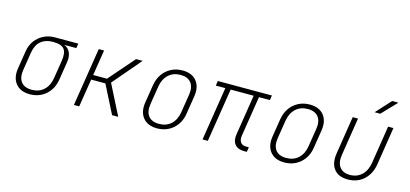

<svg xmlns="http://www.w3.org/2000/svg" viewBox="-66 -1262 3732 1749"><g transform="rotate(15 1800.0 -387.5)"><path d="M254 10Q166 10 121.5 -44.5Q77 -99 91 -190L118 -360Q127 -417 158.5 -459.5Q190 -502 237.5 -526Q285 -550 343 -550H563L556 -506H441Q480 -493 498.5 -454Q517 -415 508 -360L481 -190Q467 -99 405 -44.5Q343 10 254 10ZM261 -34Q330 -34 374.5 -75Q419 -116 431 -190L458 -360Q470 -434 444.5 -470Q419 -506 336 -506Q268 -506 224 -470Q180 -434 168 -360L141 -190Q129 -116 160.5 -75Q192 -34 261 -34Z M669 0 756 -550H806L768 -309H898L1108 -550H1170L943 -284L1087 0H1029L895 -264H761L719 0Z M1454 10Q1366 10 1321.5 -44.5Q1277 -99 1291 -190L1318 -360Q1328 -421 1359 -465.5Q1390 -510 1438 -535Q1486 -560 1545 -560Q1634 -560 1678 -505.5Q1722 -451 1708 -360L1681 -190Q1667 -99 1605 -44.5Q1543 10 1454 10ZM1461 -34Q1530 -34 1574.5 -75Q1619 -116 1631 -190L1658 -360Q1670 -434 1638 -475Q1606 -516 1538 -516Q1470 -516 1425 -475Q1380 -434 1368 -360L1341 -190Q1329 -116 1360.5 -75Q1392 -34 1461 -34Z M2273 5Q2215 5 2187 -30Q2159 -65 2169 -125L2229 -505H2012L1932 0H1882L1962 -505H1872L1879 -550H2389L2382 -505H2279L2219 -125Q2213 -86 2229.5 -63Q2246 -40 2280 -40H2308L2301 5Z M2654 10Q2566 10 2521.5 -44.5Q2477 -99 2491 -190L2518 -360Q2528 -421 2559 -465.5Q2590 -510 2638 -535Q2686 -560 2745 -560Q2834 -560 2878 -505.5Q2922 -451 2908 -360L2881 -190Q2867 -99 2805 -44.5Q2743 10 2654 10ZM2661 -34Q2730 -34 2774.5 -75Q2819 -116 2831 -190L2858 -360Q2870 -434 2838 -475Q2806 -516 2738 -516Q2670 -516 2625 -475Q2580 -434 2568 -360L2541 -190Q2529 -116 2560.5 -75Q2592 -34 2661 -34Z M3253 10Q3164 10 3122 -44.5Q3080 -99 3095 -194L3151 -550H3201L3145 -194Q3133 -119 3164 -77Q3195 -35 3261 -35Q3328 -35 3372.5 -77Q3417 -119 3429 -194L3485 -550H3535L3479 -194Q3464 -100 3403.5 -45Q3343 10 3253 10ZM3332 -645 3460 -785H3519L3385 -645Z"/></g></svg>

Font: NKDuy Mono Thin
Style: Italic
Weight: 100
Italic angle: -9°
Monospace: yes
Designer: NKDuy
Foundry: NKDuy
Version: Version 2.251; ttfautohint (v1.8.4.7-5d5b)